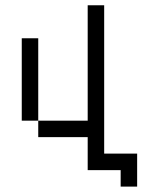

<svg xmlns="http://www.w3.org/2000/svg" viewBox="-20 -645 540 728"><path d="M437.5 0V62.5H500Q500 62.5 500 -62.5H375V-625H312.5V-187.5H125V-125H312.5Q312.5 -125 312.5 0ZM125 -187.5V-500H62.5V-187.5Z"/></svg>

Font: Unifont
Style: Regular
Weight: 500
Version: Version 15.1.04